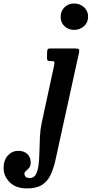

<svg xmlns="http://www.w3.org/2000/svg" viewBox="-231 -790 511 1070"><path d="M107 -697Q107.5 -729.5 129 -750Q150.5 -770.5 182 -770.5Q214 -770.5 237 -750Q260 -729.5 260 -697Q260 -664.5 237 -644Q214 -623.5 182 -623.5Q150.5 -623.5 128.5 -644Q106.5 -664.5 107 -697ZM208.5 -492.5 102 -7.5Q89.5 50 78.8 99Q68 148 51.2 184Q34.5 220 3.8 240Q-27 260 -79.5 260Q-143.5 260 -177.2 225.5Q-211 191 -211 146Q-211 102.5 -187 76.5Q-163 50.5 -129 50.5Q-98 50.5 -78.8 68.2Q-59.5 86 -60 116Q-60 135 -68.8 145.2Q-77.5 155.5 -86.2 162.5Q-95 169.5 -95 178.5Q-95 187 -88.8 194.5Q-82.5 202 -65 202Q-42 202 -31 181.8Q-20 161.5 -16 128Q-12 94.5 -11.2 54Q-10.5 13.5 -8.5 -27.8Q-6.5 -69 1 -103.5L70.5 -425Q74 -441.5 71.2 -445.8Q68.5 -450 51.5 -450H46.5Q35.5 -450 33.2 -454.2Q31 -458.5 31 -470.5L31.5 -497.5Q32 -511.5 35 -515.8Q38 -520 50 -520H184Q206.5 -520 209.2 -515Q212 -510 208.5 -492.5Z"/></svg>

Font: Besley* Condensed Semi
Style: Italic
Weight: 600
Width: 3
Italic angle: -13°
Designer: Owen Earl
Foundry: indestructible type*
Version: Version 3.000; ttfautohint (v1.8.3)